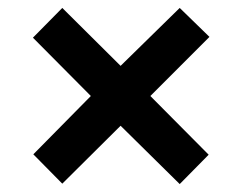

<svg xmlns="http://www.w3.org/2000/svg" viewBox="-20 -595 612 484"><path d="M433 -575 508 -502 359 -353 506 -205 433 -131 284 -278 137 -132 64 -206 209 -353 63 -500 137 -575 284 -429Z"/></svg>

Font: Noto Sans Javanese
Style: Regular
Weight: 400
Designer: Monotype Design Team
Foundry: Monotype Imaging Inc.
Version: Version 2.004